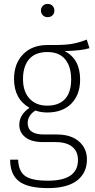

<svg xmlns="http://www.w3.org/2000/svg" viewBox="-20 -763 489 985"><path d="M439 -516Q400 -503 312 -501Q391 -460 391 -355Q391 -277 346 -231.5Q301 -186 223 -186Q188 -186 162 -196Q143 -185 132.5 -168Q122 -151 122 -132Q122 -73 205 -73H272Q344 -73 385 -37.5Q426 -2 426 55Q426 124 375.5 163Q325 202 226 202Q123 202 77.5 167Q32 132 32 56H73Q75 115 108.5 139.5Q142 164 226 164Q380 164 380 58Q380 14 350.5 -10Q321 -34 266 -34H202Q142 -34 110.5 -58.5Q79 -83 79 -123Q79 -174 131 -210Q52 -255 52 -358Q52 -437 98.5 -484.5Q145 -532 223 -532Q309 -531 347 -537.5Q385 -544 425 -560ZM98 -358Q98 -293 131.5 -257Q165 -221 222 -221Q282 -221 313.5 -255Q345 -289 345 -356Q345 -421 314.5 -458.5Q284 -496 223 -496Q161 -496 129.5 -459.5Q98 -423 98 -358ZM259 -709Q259 -694 249.5 -684.5Q240 -675 224 -675Q209 -675 199.5 -685Q190 -695 190 -709Q190 -723 199.5 -733Q209 -743 224 -743Q240 -743 249.5 -733Q259 -723 259 -709Z"/></svg>

Font: Fira Sans Condensed ExtraLight
Style: Regular
Weight: 275
Width: 3
Designer: Carrois Corporate & Edenspiekermann AG
Foundry: Carrois Corporate GbR & Edenspiekermann AG
Version: Version 4.203